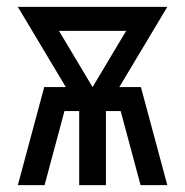

<svg xmlns="http://www.w3.org/2000/svg" viewBox="-20 -540 540 560"><path d="M32 0 109 -286H172L32 -520H468L328 -286H391L468 0H390L332 -216H289V0H211V-216H168L110 0ZM250 -286 348 -450H152Z"/></svg>

Font: Iosevka Term SS14
Style: Regular
Weight: 400
Monospace: yes
Designer: Belleve Invis
Foundry: Belleve Invis
Version: Version 24.1.1; ttfautohint (v1.8.4)